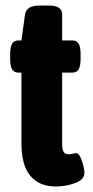

<svg xmlns="http://www.w3.org/2000/svg" viewBox="-20 -670 338 698"><path d="M58 -148V-406H47Q31 -406 24 -418Q17 -430 17 -456V-473Q17 -499 24 -511Q31 -523 47 -523H58L71 -618Q76 -650 125 -650H156Q206 -650 206 -618V-523H243Q259 -523 266 -511Q273 -499 273 -473V-456Q273 -430 266 -418Q259 -406 243 -406H206V-144Q206 -126 211.5 -117.5Q217 -109 230 -109Q235 -109 243.5 -111Q252 -113 257 -113Q269 -113 278 -84.5Q287 -56 287 -42Q287 -17 253 -4.5Q219 8 183 8Q123 8 90.5 -30.5Q58 -69 58 -148Z"/></svg>

Font: Asap Condensed
Style: Bold
Weight: 700
Designer: Pablo Cosgaya
Foundry: Omnibus-Type
Version: Version 1.010; ttfautohint (v1.8)